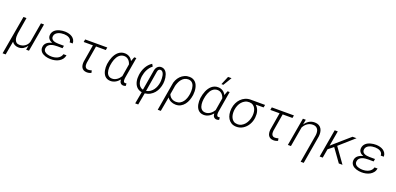

<svg xmlns="http://www.w3.org/2000/svg" viewBox="15 -1971 7013 3404"><g transform="rotate(20 3521.5 -269.0)"><path d="M195.3 -528.3 143.6 -218.3Q140.1 -190.4 140.6 -159.7Q141.1 -128.9 149.9 -102.5Q158.7 -76.2 178.7 -58.6Q198.7 -41 234.4 -39.6Q263.7 -38.6 291 -46.6Q318.4 -54.7 341.1 -70.3Q363.8 -85.9 380.4 -108.6Q397 -131.3 404.8 -160.2L468.3 -528.3H526.4L434.6 0H381.3L395.5 -79.1Q367.2 -37.1 327.4 -13.2Q287.6 10.7 235.8 9.8Q198.7 8.8 166.7 -6.6Q134.8 -22 114.7 -53.7L68.4 203.1H10.7L138.2 -528.3Z M879.9 -245.6Q852.1 -245.6 820.6 -242.2Q789.1 -238.8 761.5 -227.5Q733.9 -216.3 714.6 -195.6Q695.3 -174.8 691.9 -140.1Q689.9 -120.1 696 -104.7Q702.1 -89.4 713.6 -78.4Q725.1 -67.4 740.7 -59.8Q756.3 -52.2 773.7 -47.9Q791 -43.5 808.6 -41.3Q826.2 -39.1 841.8 -39.1Q871.1 -38.6 901.1 -44.4Q931.2 -50.3 957.3 -63.5Q983.4 -76.7 1002.7 -98.4Q1022 -120.1 1029.8 -150.9H1087.9Q1080.1 -106.9 1055.7 -75.9Q1031.2 -44.9 996.8 -25.6Q962.4 -6.3 921.4 2.2Q880.4 10.7 839.8 9.8Q816.9 9.3 792.2 5.9Q767.6 2.4 744.1 -4.9Q720.7 -12.2 700 -23.9Q679.2 -35.6 663.8 -52.2Q648.4 -68.8 640.1 -90.8Q631.8 -112.8 633.8 -141.1Q635.7 -170.4 647.9 -192.1Q660.2 -213.9 679.4 -229.5Q698.7 -245.1 722.9 -255.6Q747.1 -266.1 772.5 -272.9Q753.9 -279.8 737.8 -290Q721.7 -300.3 710 -314Q698.2 -327.6 691.9 -345Q685.5 -362.3 686.5 -383.8Q688 -413.6 699.2 -436.8Q710.4 -460 728.5 -477.3Q746.6 -494.6 770 -506.3Q793.5 -518.1 819.3 -525.1Q845.2 -532.2 872.1 -535.2Q898.9 -538.1 923.8 -537.6Q959 -536.6 993.9 -527.8Q1028.8 -519 1056.6 -500.7Q1084.5 -482.4 1101.8 -453.9Q1119.1 -425.3 1119.1 -385.3L1061 -385.7Q1062 -414.1 1049.3 -433.3Q1036.6 -452.6 1016.1 -464.6Q995.6 -476.6 970.5 -482.2Q945.3 -487.8 921.4 -488.3Q895.5 -488.8 866.2 -484.4Q836.9 -480 811 -468.3Q785.2 -456.5 766.6 -436.5Q748 -416.5 744.6 -385.3Q741.7 -356.4 754.4 -338.6Q767.1 -320.8 788.1 -311.3Q809.1 -301.8 834.5 -298.3Q859.9 -294.9 881.3 -294.4L987.3 -293.9L978.5 -245.1Z M1710.4 -477.1H1525.9L1470.2 -146Q1468.3 -126 1470 -107.4Q1471.7 -88.9 1479 -74.5Q1486.3 -60.1 1500.5 -51Q1514.6 -42 1537.6 -42Q1553.7 -41.5 1569.3 -45.2Q1585 -48.8 1600.6 -53.2L1609.4 -8.8Q1568.8 11.2 1524.4 9.8Q1489.3 8.8 1466.1 -4.2Q1442.9 -17.1 1429.9 -38.8Q1417 -60.5 1413.1 -88.9Q1409.2 -117.2 1412.6 -148.9L1467.3 -477.1H1293L1302.2 -528.3H1719.7Z M2268.1 -528.3 2200.2 -128.4Q2199.2 -118.2 2198.2 -104Q2197.3 -89.8 2199.5 -76.7Q2201.7 -63.5 2208.7 -54Q2215.8 -44.4 2231 -43.9Q2237.8 -43.5 2244.1 -44.7Q2250.5 -45.9 2257.3 -46.9L2261.2 -1Q2250.5 3.4 2240 6.3Q2229.5 9.3 2217.3 9.3Q2197.8 9.3 2183.6 2.4Q2169.4 -4.4 2160.2 -16.4Q2150.9 -28.3 2146.2 -44.2Q2141.6 -60.1 2141.1 -78.1Q2124.5 -58.1 2105.7 -41.5Q2086.9 -24.9 2065.2 -13.2Q2043.5 -1.5 2019.3 4.9Q1995.1 11.2 1968.3 10.3Q1934.1 9.3 1908.7 -2.7Q1883.3 -14.6 1865.5 -33.9Q1847.7 -53.2 1836.4 -78.9Q1825.2 -104.5 1819.8 -132.8Q1814.5 -161.1 1813.7 -190.7Q1813 -220.2 1816.4 -248L1817.9 -258.8Q1822.3 -290 1831.1 -323.2Q1839.8 -356.4 1853.3 -387.7Q1866.7 -418.9 1885.5 -446.8Q1904.3 -474.6 1928.7 -495.4Q1953.1 -516.1 1983.9 -527.8Q2014.6 -539.6 2051.8 -538.6Q2100.1 -537.6 2138.2 -513.4Q2176.3 -489.3 2196.8 -445.8L2228 -528.3ZM1876 -246.6Q1873 -226.1 1872.6 -202.6Q1872.1 -179.2 1874.8 -156.5Q1877.4 -133.8 1884.5 -112.8Q1891.6 -91.8 1904.3 -75.7Q1917 -59.6 1936 -49.6Q1955.1 -39.6 1981.9 -38.6Q2008.8 -37.6 2032.5 -45.7Q2056.2 -53.7 2076.4 -67.9Q2096.7 -82 2113.5 -101.1Q2130.4 -120.1 2144 -142.1L2183.1 -377.4Q2176.8 -399.9 2165.8 -419.7Q2154.8 -439.5 2139.2 -454.6Q2123.5 -469.7 2103.5 -478.8Q2083.5 -487.8 2059.1 -488.8Q2028.8 -489.7 2004.4 -479.7Q1980 -469.7 1960.9 -452.1Q1941.9 -434.6 1927.7 -411.1Q1913.6 -387.7 1903.6 -361.6Q1893.6 -335.4 1887.2 -308.3Q1880.9 -281.2 1877.4 -256.8Z M2564 7.8Q2530.3 2.4 2505.1 -11.5Q2480 -25.4 2461.9 -45.9Q2443.8 -66.4 2432.4 -91.8Q2420.9 -117.2 2415.3 -145.5Q2409.7 -173.8 2409.4 -203.9Q2409.2 -233.9 2413.1 -263.7Q2418 -303.2 2429.9 -341.3Q2441.9 -379.4 2460.7 -413.8Q2479.5 -448.2 2505.9 -477.8Q2532.2 -507.3 2566.9 -529.3L2592.8 -485.4Q2566.4 -465.3 2545.9 -439.9Q2525.4 -414.6 2510.5 -385.7Q2495.6 -356.9 2485.6 -325.7Q2475.6 -294.4 2470.7 -262.2Q2465.8 -230 2466.8 -194.8Q2467.8 -159.7 2478.3 -128.7Q2488.8 -97.7 2510.5 -74Q2532.2 -50.3 2569.3 -41.5L2633.8 -422.4Q2636.7 -443.8 2645 -463.1Q2653.3 -482.4 2666.7 -497.1Q2680.2 -511.7 2698.5 -520.5Q2716.8 -529.3 2739.7 -529.3Q2771 -529.3 2793.5 -516.4Q2815.9 -503.4 2831.5 -482.2Q2847.2 -460.9 2856.4 -433.6Q2865.7 -406.2 2870.1 -377.2Q2874.5 -348.1 2874.5 -320.1Q2874.5 -292 2871.6 -269.5Q2864.7 -216.8 2845.7 -168.9Q2826.7 -121.1 2795.2 -83.7Q2763.7 -46.4 2720 -21.7Q2676.3 2.9 2621.1 8.8L2580.6 233.4H2523.4ZM2628.9 -39.6Q2669.9 -46.9 2702.1 -68.8Q2734.4 -90.8 2757.6 -122.3Q2780.8 -153.8 2794.7 -191.9Q2808.6 -230 2814 -269Q2815.4 -282.2 2816.4 -303.2Q2817.4 -324.2 2816.2 -348.1Q2814.9 -372.1 2810.5 -396Q2806.2 -419.9 2796.9 -438.7Q2787.6 -457.5 2772.9 -468.8Q2758.3 -480 2736.3 -478.5Q2725.6 -477.5 2718 -472.4Q2710.4 -467.3 2705.3 -459.7Q2700.2 -452.1 2697 -442.9Q2693.8 -433.6 2692.4 -424.3Z M3437 -252.4Q3430.2 -204.6 3413.3 -157.2Q3396.5 -109.9 3367.4 -72.3Q3338.4 -34.7 3297.1 -11.7Q3255.9 11.2 3200.7 10.3Q3154.3 9.3 3112.8 -9.8Q3071.3 -28.8 3044.4 -67.9L2995.6 203.1H2937.5L3022 -292H3022.9V-297.4Q3027.8 -345.7 3048.6 -389.9Q3069.3 -434.1 3102.1 -467.5Q3134.8 -501 3178 -520.3Q3221.2 -539.6 3272 -538.1Q3309.1 -537.1 3336.7 -524.7Q3364.3 -512.2 3384 -491.9Q3403.8 -471.7 3416 -444.6Q3428.2 -417.5 3434.3 -387.5Q3440.4 -357.4 3441.2 -325.4Q3441.9 -293.5 3438.5 -263.2ZM3380.4 -262.7Q3382.8 -284.7 3383.8 -309.6Q3384.8 -334.5 3381.8 -359.4Q3378.9 -384.3 3371.6 -407.2Q3364.3 -430.2 3350.8 -448Q3337.4 -465.8 3317.1 -476.8Q3296.9 -487.8 3268.1 -488.8Q3226.1 -489.7 3194.6 -472.2Q3163.1 -454.6 3140.4 -426Q3117.7 -397.5 3102.8 -361.8Q3087.9 -326.2 3079.1 -291H3080.6L3053.7 -132.8Q3071.3 -88.4 3106.9 -64.2Q3142.6 -40 3190.9 -39.1Q3235.4 -38.1 3268.3 -56.9Q3301.3 -75.7 3324 -106.4Q3346.7 -137.2 3360.1 -175.8Q3373.5 -214.4 3378.9 -252.4Z M4028.8 -528.3 3960.9 -128.4Q3960 -118.2 3959 -104Q3958 -89.8 3960.2 -76.7Q3962.4 -63.5 3969.5 -54Q3976.6 -44.4 3991.7 -43.9Q3998.5 -43.5 4004.9 -44.7Q4011.2 -45.9 4018.1 -46.9L4022 -1Q4011.2 3.4 4000.7 6.3Q3990.2 9.3 3978 9.3Q3958.5 9.3 3944.3 2.4Q3930.2 -4.4 3920.9 -16.4Q3911.6 -28.3 3907 -44.2Q3902.3 -60.1 3901.9 -78.1Q3885.3 -58.1 3866.5 -41.5Q3847.7 -24.9 3825.9 -13.2Q3804.2 -1.5 3780 4.9Q3755.9 11.2 3729 10.3Q3694.8 9.3 3669.4 -2.7Q3644 -14.6 3626.2 -33.9Q3608.4 -53.2 3597.2 -78.9Q3585.9 -104.5 3580.6 -132.8Q3575.2 -161.1 3574.5 -190.7Q3573.7 -220.2 3577.1 -248L3578.6 -258.8Q3583 -290 3591.8 -323.2Q3600.6 -356.4 3614 -387.7Q3627.4 -418.9 3646.2 -446.8Q3665 -474.6 3689.5 -495.4Q3713.9 -516.1 3744.6 -527.8Q3775.4 -539.6 3812.5 -538.6Q3860.8 -537.6 3898.9 -513.4Q3937 -489.3 3957.5 -445.8L3988.8 -528.3ZM3636.7 -246.6Q3633.8 -226.1 3633.3 -202.6Q3632.8 -179.2 3635.5 -156.5Q3638.2 -133.8 3645.3 -112.8Q3652.3 -91.8 3665 -75.7Q3677.7 -59.6 3696.8 -49.6Q3715.8 -39.6 3742.7 -38.6Q3769.5 -37.6 3793.2 -45.7Q3816.9 -53.7 3837.2 -67.9Q3857.4 -82 3874.3 -101.1Q3891.1 -120.1 3904.8 -142.1L3943.8 -377.4Q3937.5 -399.9 3926.5 -419.7Q3915.5 -439.5 3899.9 -454.6Q3884.3 -469.7 3864.3 -478.8Q3844.2 -487.8 3819.8 -488.8Q3789.6 -489.7 3765.1 -479.7Q3740.7 -469.7 3721.7 -452.1Q3702.6 -434.6 3688.5 -411.1Q3674.3 -387.7 3664.3 -361.6Q3654.3 -335.4 3647.9 -308.3Q3641.6 -281.2 3638.2 -256.8ZM3910.2 -770.5H3976.1L3879.9 -610.4H3843.3Z M4687.5 -478 4539.1 -476.6Q4561.5 -456.1 4576.7 -431.6Q4591.8 -407.2 4600.3 -379.9Q4608.9 -352.5 4610.8 -323.5Q4612.8 -294.4 4609.9 -264.6L4608.4 -248Q4604 -214.4 4592.8 -181.9Q4581.5 -149.4 4564.2 -120.4Q4546.9 -91.3 4523.7 -67.1Q4500.5 -43 4472.7 -25.4Q4444.8 -7.8 4412.4 1.5Q4379.9 10.7 4343.8 9.8Q4289.6 8.3 4251.5 -15.1Q4213.4 -38.6 4190.7 -75.9Q4168 -113.3 4159.9 -159.9Q4151.9 -206.5 4156.7 -254.4L4158.7 -271Q4165.5 -323.2 4187.3 -370.1Q4209 -417 4243.7 -452.1Q4278.3 -487.3 4324.2 -508.1Q4370.1 -528.8 4425.3 -528.8L4696.8 -528.3ZM4214.4 -252.4Q4210.4 -217.3 4214.8 -179.9Q4219.2 -142.6 4234.4 -111.8Q4249.5 -81.1 4276.9 -61Q4304.2 -41 4346.7 -39.6Q4391.6 -38.1 4427.2 -57.1Q4462.9 -76.2 4488.8 -107.4Q4514.6 -138.7 4530.5 -178.2Q4546.4 -217.8 4552.2 -257.3L4554.2 -272.9Q4558.1 -308.1 4553.2 -344.2Q4548.3 -380.4 4532.7 -409.7Q4517.1 -439 4489.5 -458Q4461.9 -477.1 4420.4 -478Q4377 -479.5 4341.8 -461.7Q4306.6 -443.8 4280.5 -414.1Q4254.4 -384.3 4238.3 -345.9Q4222.2 -307.6 4216.8 -268.6Z M5231.9 -477.1H5047.4L4991.7 -146Q4989.7 -126 4991.5 -107.4Q4993.2 -88.9 5000.5 -74.5Q5007.8 -60.1 5022 -51Q5036.1 -42 5059.1 -42Q5075.2 -41.5 5090.8 -45.2Q5106.4 -48.8 5122.1 -53.2L5130.9 -8.8Q5090.3 11.2 5045.9 9.8Q5010.7 8.8 4987.5 -4.2Q4964.4 -17.1 4951.4 -38.8Q4938.5 -60.5 4934.6 -88.9Q4930.7 -117.2 4934.1 -148.9L4988.8 -477.1H4814.5L4823.7 -528.3H5241.2Z M5464.8 -528.3 5447.8 -432.1Q5480.5 -481.4 5527.3 -510.3Q5574.2 -539.1 5635.3 -538.1Q5680.7 -537.1 5710.9 -520.3Q5741.2 -503.4 5758.8 -475.3Q5776.4 -447.3 5782 -410.4Q5787.6 -373.5 5783.2 -332.5L5691.9 202.6H5633.8L5725.1 -332.5Q5728.5 -362.8 5725.3 -390.6Q5722.2 -418.5 5710 -439.7Q5697.8 -460.9 5675.8 -474.1Q5653.8 -487.3 5619.6 -488.3Q5588.9 -488.8 5562.3 -480.7Q5535.6 -472.7 5513.4 -457.5Q5491.2 -442.4 5473.1 -420.9Q5455.1 -399.4 5441.4 -373.5L5377 0H5318.8L5410.6 -528.3Z M6103.5 -246.1 6005.9 -168 5976.6 0H5918.5L6010.3 -528.3H6068.8L6018.1 -240.7L6095.7 -309.6L6346.7 -528.3H6422.4L6146.5 -284.2L6349.6 0H6280.3Z M6749 -245.6Q6721.2 -245.6 6689.7 -242.2Q6658.2 -238.8 6630.6 -227.5Q6603 -216.3 6583.7 -195.6Q6564.5 -174.8 6561 -140.1Q6559.1 -120.1 6565.2 -104.7Q6571.3 -89.4 6582.8 -78.4Q6594.2 -67.4 6609.9 -59.8Q6625.5 -52.2 6642.8 -47.9Q6660.2 -43.5 6677.7 -41.3Q6695.3 -39.1 6710.9 -39.1Q6740.2 -38.6 6770.3 -44.4Q6800.3 -50.3 6826.4 -63.5Q6852.5 -76.7 6871.8 -98.4Q6891.1 -120.1 6898.9 -150.9H6957Q6949.2 -106.9 6924.8 -75.9Q6900.4 -44.9 6866 -25.6Q6831.5 -6.3 6790.5 2.2Q6749.5 10.7 6709 9.8Q6686 9.3 6661.4 5.9Q6636.7 2.4 6613.3 -4.9Q6589.8 -12.2 6569.1 -23.9Q6548.3 -35.6 6533 -52.2Q6517.6 -68.8 6509.3 -90.8Q6501 -112.8 6502.9 -141.1Q6504.9 -170.4 6517.1 -192.1Q6529.3 -213.9 6548.6 -229.5Q6567.9 -245.1 6592 -255.6Q6616.2 -266.1 6641.6 -272.9Q6623 -279.8 6606.9 -290Q6590.8 -300.3 6579.1 -314Q6567.4 -327.6 6561 -345Q6554.7 -362.3 6555.7 -383.8Q6557.1 -413.6 6568.4 -436.8Q6579.6 -460 6597.7 -477.3Q6615.7 -494.6 6639.2 -506.3Q6662.6 -518.1 6688.5 -525.1Q6714.4 -532.2 6741.2 -535.2Q6768.1 -538.1 6793 -537.6Q6828.1 -536.6 6863 -527.8Q6897.9 -519 6925.8 -500.7Q6953.6 -482.4 6970.9 -453.9Q6988.3 -425.3 6988.3 -385.3L6930.2 -385.7Q6931.2 -414.1 6918.5 -433.3Q6905.8 -452.6 6885.3 -464.6Q6864.7 -476.6 6839.6 -482.2Q6814.5 -487.8 6790.5 -488.3Q6764.6 -488.8 6735.4 -484.4Q6706.1 -480 6680.2 -468.3Q6654.3 -456.5 6635.7 -436.5Q6617.2 -416.5 6613.8 -385.3Q6610.8 -356.4 6623.5 -338.6Q6636.2 -320.8 6657.2 -311.3Q6678.2 -301.8 6703.6 -298.3Q6729 -294.9 6750.5 -294.4L6856.4 -293.9L6847.7 -245.1Z"/></g></svg>

Font: Roboto Mono Light
Style: Italic
Weight: 300
Designer: Google
Version: Version 2.000985; 2015; ttfautohint (v1.3)